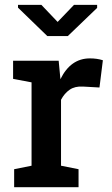

<svg xmlns="http://www.w3.org/2000/svg" viewBox="-20 -782 466 802"><path d="M39.1 0V-75.2L111.8 -89.8V-438L34.7 -452.6V-528.3H225.1L231.4 -461.9L232.4 -451.2Q274.9 -538.1 355.5 -538.1Q385.7 -538.1 409.7 -530.3L395.5 -416.5L326.7 -420.4Q293 -422.4 271 -407.2Q249 -392.1 234.9 -365.2V-89.8L308.1 -75.2V0ZM385.7 -761.7V-749L263.2 -631.3H177.7L55.2 -750V-761.7H152.8L220.7 -690.4L289.1 -761.7Z"/></svg>

Font: Roboto Slab Medium
Style: Regular
Weight: 500
Designer: Google
Version: Version 2.001; ttfautohint (v1.8.3)